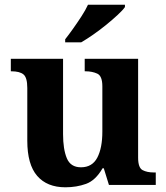

<svg xmlns="http://www.w3.org/2000/svg" viewBox="-20 -786 707 816"><path d="M258 10Q180 10 138 -38.5Q96 -87 96 -188V-412Q96 -456 80 -469.5Q64 -483 28 -483H26V-536H248V-216Q248 -152 264 -113.5Q280 -75 324 -75Q372 -75 393.5 -116Q415 -157 415 -227V-419Q415 -463 393.5 -473Q372 -483 343 -483H340V-536H567V-116Q567 -73 586 -63Q605 -53 634 -53H642V0H443L421 -71H416Q386 -19 345.5 -4.5Q305 10 258 10ZM257 -619Q272 -638 290.5 -664Q309 -690 326.5 -717Q344 -744 354 -766H511V-756Q502 -743 480.5 -723Q459 -703 432 -681Q405 -659 377 -639.5Q349 -620 325 -606H257Z"/></svg>

Font: Noto Serif Vithkuqi
Style: Regular
Weight: 400
Version: Version 1.005